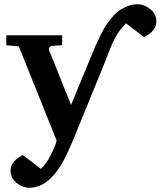

<svg xmlns="http://www.w3.org/2000/svg" viewBox="-20 -654 757 905"><path d="M716.8 -554.2Q716.8 -507.3 659.2 -479L574.2 -543.9Q561.5 -532.2 549.8 -517.1Q538.1 -502 530.5 -490Q522.9 -478 513.4 -457.5Q503.9 -437 500 -427Q496.1 -417 486.6 -392.1Q477.1 -367.2 474.1 -359.9L331.1 -9.8Q292 85.9 263.7 130.4Q199.7 231 118.2 231Q86.4 231 58.1 208.3Q29.8 185.5 29.8 150.9Q29.8 105.5 87.9 77.1L172.9 142.1Q197.8 118.7 218.5 78.6Q239.3 38.6 247.1 8.8L68.8 -435.1L9.8 -440.9V-487.8H272.9V-440.9L227.1 -438Q217.8 -437 213.4 -430.7Q209 -424.3 211.9 -416L314.9 -159.2L416 -403.8Q426.8 -430.2 433.6 -445.6Q440.4 -460.9 453.9 -488.3Q467.3 -515.6 478.5 -532.7Q489.7 -549.8 507.3 -571Q524.9 -592.3 542.2 -604.5Q559.6 -616.7 582 -625.2Q604.5 -633.8 628.9 -633.8Q660.6 -633.8 688.7 -610.8Q716.8 -587.9 716.8 -554.2Z"/></svg>

Font: Veleka
Style: Bold
Weight: 700
Designer: Stefan Peev, Context Ltd, 2016; SIL International, 1997-2014.
Foundry: Stefan Peev, Context Ltd, 2016
Version: Version 1.000